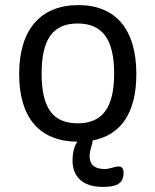

<svg xmlns="http://www.w3.org/2000/svg" viewBox="-20 -549 609 752"><path d="M445 103C429 103 408 113 393 113C370 113 331 110 331 62C331 38 343 15 343 1C455 -20 514 -109 514 -259C514 -433 434 -529 287 -529C138 -529 55 -432 55 -259C55 -88 135 5 283 6C267 28 264 63 264 81C264 110 275 183 382 183C432 183 464 173 464 128C464 111 457 103 445 103ZM143 -261C143 -395 187 -457 284 -457C382 -457 427 -394 427 -261C427 -128 382 -66 284 -66C186 -66 143 -128 143 -261Z"/></svg>

Font: Asap
Style: Regular
Weight: 400
Designer: Pablo Cosgaya
Foundry: Pablo Cosgaya
Version: Version 1.007;PS 001.007;hotconv 1.0.70;makeotf.lib2.5.58329